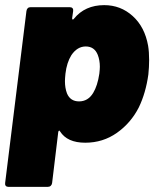

<svg xmlns="http://www.w3.org/2000/svg" viewBox="-25 -548 607 748"><path d="M556 -314Q556 -287 553 -258Q543 -186 516 -130Q485 -69 430.5 -30.5Q376 8 307 8Q237 8 209 -36Q207 -40 205 -39Q203 -38 202 -34L178 165Q177 172 172.5 176Q168 180 161 180H8Q1 180 -2.5 176Q-6 172 -5 165L78 -505Q79 -512 83 -516Q87 -520 94 -520H247Q254 -520 257.5 -516Q261 -512 260 -505L256 -477Q256 -473 258 -472Q260 -471 263 -475Q306 -528 381 -528Q445 -528 492 -485.5Q539 -443 552 -370Q556 -346 556 -314ZM362 -261Q364 -279 364 -288Q364 -313 356 -334Q343 -367 309 -367Q276 -367 253 -333Q235 -304 230 -261Q228 -241 228 -232Q228 -205 236 -184Q249 -153 283 -153Q318 -153 338 -186Q355 -214 362 -261Z"/></svg>

Font: Barlow Black
Style: Italic
Weight: 900
Italic angle: -7°
Designer: Jeremy Tribby
Foundry: Tribby Type
Version: Version 1.408